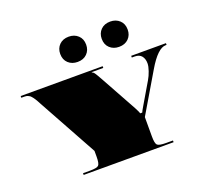

<svg xmlns="http://www.w3.org/2000/svg" viewBox="-113 -777 977 912"><g transform="rotate(-20 376.0 -321.0)"><path d="M319.1 -641.6Q347.5 -641.6 366 -624.3Q384.6 -607.1 384.6 -577.8Q384.6 -549.8 366.7 -531.9Q348.8 -514 319.1 -514Q290.6 -514 272.1 -531.2Q253.5 -548.5 253.5 -577.8Q253.5 -605.8 271.4 -623.7Q289.3 -641.6 319.1 -641.6ZM528.8 -641.6Q557.3 -641.6 575.8 -624.3Q594.4 -607.1 594.4 -577.8Q594.4 -549.8 576.5 -531.9Q558.6 -514 528.8 -514Q500.4 -514 481.9 -531.2Q463.3 -548.5 463.3 -577.8Q463.3 -605.8 481.2 -623.7Q499.1 -641.6 528.8 -641.6ZM8.7 -454.5H423.1V-445.8H364.5V-444.1Q368.4 -442.7 371.9 -439.9Q375.4 -437.1 379.6 -430.5Q383.7 -424 385.9 -420.2Q388.1 -416.5 394.2 -405.6Q400.3 -394.7 403 -389.9L500 -214.2Q512.2 -191 514.4 -183.1H524.5Q525.8 -187.9 541.1 -213.7L602.7 -318.2Q612.8 -335.2 620.4 -357.3Q628.1 -379.4 628.1 -394.7Q628.1 -417.4 616.7 -431.6Q605.3 -445.8 582.2 -445.8H567.3V-454.5H743V-445.8H738.6Q698.4 -445.8 646.9 -358.4L528.8 -158.7V-61.2Q528.8 -25.8 537.4 -17.3Q545.9 -8.7 581.3 -8.7H616.3V0H161.7V-8.7H196.7Q232.1 -8.7 240.6 -17.3Q249.1 -25.8 249.1 -61.2V-89.6L90.5 -377.6Q87.8 -382 82.8 -391.6Q77.8 -401.2 75.8 -404.7Q73.9 -408.2 69.5 -415.2Q65.1 -422.2 62.9 -424.8Q60.8 -427.4 56.8 -432Q52.9 -436.6 49.8 -438.4Q46.8 -440.1 42.4 -442.3Q38 -444.5 33.4 -445.1Q28.8 -445.8 23.2 -445.8H8.7Z"/></g></svg>

Font: FoglihtenBlackPcs
Style: BlackPcs
Weight: 900
Version: Version 0.75